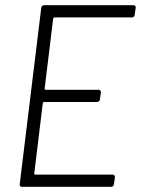

<svg xmlns="http://www.w3.org/2000/svg" viewBox="-20 -720 543 740"><path d="M499 -663 503 -690C504 -696 500 -700 494 -700H150C144 -700 140 -696 139 -690L56 -10C55 -4 58 0 64 0H408C414 0 419 -4 419 -10L423 -37C423 -43 420 -47 414 -47H115C113 -47 112 -49 112 -51L145 -323C146 -325 148 -327 150 -327H354C360 -327 365 -331 365 -337L369 -364C369 -370 366 -374 360 -374H156C154 -374 152 -376 152 -378L185 -649C186 -651 188 -653 190 -653H489C494 -653 499 -657 499 -663Z"/></svg>

Font: Barlow Semi Condensed Light
Style: Italic
Weight: 300
Width: 4
Italic angle: -7°
Designer: Jeremy Tribby
Foundry: Tribby Type
Version: Version 1.422;hotconv 1.0.109;makeotfexe 2.5.65596